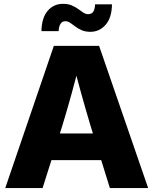

<svg xmlns="http://www.w3.org/2000/svg" viewBox="-20 -962 785 982"><path d="M6.8 0 255.4 -727.5H486.8L737.8 0H542L442.9 -319.3Q418.9 -399.4 395.8 -482.7Q372.6 -565.9 348.1 -661.6H394Q369.1 -565.9 346.2 -482.7Q323.2 -399.4 298.8 -319.3L197.8 0ZM177.2 -143.1V-279.3H567.9V-143.1ZM442.4 -799.3Q417 -799.3 398.2 -807.4Q379.4 -815.4 365.2 -826.4Q351.1 -837.4 338.9 -845.5Q326.7 -853.5 314 -853.5Q297.9 -853.5 289.3 -839.8Q280.8 -826.2 279.8 -802.7H191.9Q193.4 -871.6 224.1 -907Q254.9 -942.4 302.2 -942.4Q327.6 -942.4 346.4 -934.6Q365.2 -926.8 379.4 -916.3Q393.6 -905.8 405.8 -897.7Q418 -889.6 430.7 -889.6Q449.2 -889.6 457.3 -902.6Q465.3 -915.5 466.3 -939.9H552.7Q551.8 -871.6 520.3 -835.4Q488.8 -799.3 442.4 -799.3Z"/></svg>

Font: Inter 28pt ExtraBold
Style: Regular
Weight: 800
Designer: Rasmus Andersson
Foundry: rsms
Version: Version 4.001;git-66647c0bb